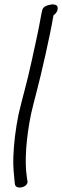

<svg xmlns="http://www.w3.org/2000/svg" viewBox="-20 -666 283 877"><path d="M173 -620C172 -615 169 -604 166 -586C154 -518 146 -487 125 -389C101 -278 87 -239 65 -145C51 -76 43 -9 41 50C39 96 44 134 47 167L49 179C58 203 113 187 105 159L103 146C91 70 100 -39 122 -146C129 -176 137 -209 146 -242C169 -329 210 -510 223 -589L225 -597C242 -608 247 -626 241 -639C237 -643 229 -646 219 -646H218C197 -643 177 -637 173 -620Z"/></svg>

Font: Stray Cat
Style: BdExtObl
Weight: 700
Version: Version 1.0